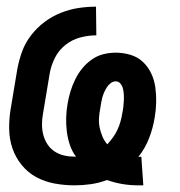

<svg xmlns="http://www.w3.org/2000/svg" viewBox="-20 -548 540 576"><path d="M394 8Q370 8 346.5 4Q323 0 301 -8Q277 1 252.5 4.5Q228 8 204 8Q173 8 143.5 2.5Q114 -3 89 -16.5Q64 -30 45.5 -52.5Q27 -75 17.5 -102.5Q8 -130 7.5 -160.5Q7 -191 12 -221L32 -341Q37 -368 46.5 -394Q56 -420 73.5 -442.5Q91 -465 113.5 -482Q136 -499 162.5 -509.5Q189 -520 215.5 -524Q242 -528 268 -528L269 -442Q245 -442 220.5 -435.5Q196 -429 176 -413Q156 -397 144.5 -374Q133 -351 129 -327L109 -207Q106 -191 106 -174.5Q106 -158 110 -143Q114 -128 122.5 -115Q131 -102 144 -93.5Q157 -85 172.5 -81.5Q188 -78 205 -78H208Q196 -94 189.5 -113.5Q183 -133 180.5 -153.5Q178 -174 178.5 -195Q179 -216 183 -238Q186 -256 191.5 -274Q197 -292 205.5 -309.5Q214 -327 226.5 -342.5Q239 -358 255.5 -369.5Q272 -381 290.5 -385.5Q309 -390 327 -390Q350 -390 371.5 -383.5Q393 -377 408.5 -362.5Q424 -348 433.5 -328Q443 -308 446 -286Q449 -264 448.5 -241Q448 -218 444 -195Q439 -164 427.5 -134Q416 -104 395 -77Q397 -77 399.5 -77.5Q402 -78 404 -78L410 8ZM302 -115Q311 -125 319 -136Q327 -147 332.5 -159Q338 -171 341.5 -183.5Q345 -196 347 -209Q349 -218 350 -227.5Q351 -237 351.5 -246Q352 -255 351.5 -264Q351 -273 349 -281.5Q347 -290 341.5 -297Q336 -304 327 -304Q319 -304 312 -298.5Q305 -293 300.5 -286Q296 -279 292.5 -271Q289 -263 287 -255.5Q285 -248 283.5 -240Q282 -232 281 -224Q278 -209 277 -194Q276 -179 279 -165Q282 -151 287.5 -138Q293 -125 302 -115Z"/></svg>

Font: Iosevka SS18 Semibold
Style: Italic
Weight: 600
Italic angle: -9°
Monospace: yes
Designer: Belleve Invis
Foundry: Belleve Invis
Version: Version 25.1.1; ttfautohint (v1.8.4)